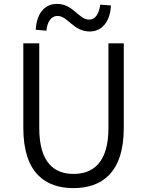

<svg xmlns="http://www.w3.org/2000/svg" viewBox="-20 -955 756 988"><path d="M358 13C502 13 617 -64 617 -297V-732H538V-296C538 -116 457 -60 358 -60C261 -60 182 -116 182 -296V-732H100V-297C100 -64 214 13 358 13ZM442 -793C506 -793 547 -845 551 -927L496 -931C489 -881 469 -854 439 -854C385 -854 357 -935 273 -935C208 -935 168 -883 164 -802L219 -797C223 -846 246 -873 276 -873C329 -873 357 -793 442 -793Z"/></svg>

Font: ChiuKong Gothic MN Normal
Style: Regular
Weight: 350
Designer: Ryoko NISHIZUKA 西塚涼子 (kana, bopomofo & ideographs); Paul D. Hunt (Latin, Greek & Cyrillic); Sandoll Communications 산돌커뮤니
Foundry: Adobe
Version: Version 1.300